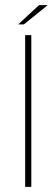

<svg xmlns="http://www.w3.org/2000/svg" viewBox="-20 -728 220 748"><path d="M78 0V-591H102V0ZM51 -633 132 -708H166L73 -633Z"/></svg>

Font: Alumni Sans Thin
Style: Regular
Weight: 100
Designer: Robert E. Leuschke
Foundry: Robert E. Leuschke
Version: Version 1.018